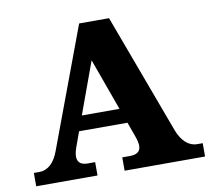

<svg xmlns="http://www.w3.org/2000/svg" viewBox="-78 -790 982 879"><g transform="rotate(-10 413.5 -350.0)"><path d="M690 -142 483 -700H344L136 -142C117 -91 87 -62 46 -62H21V0H306V-62H271C226 -62 214 -91 232 -142L258 -214H483L509 -142C528 -89 516 -62 467 -62H432V0H806V-62H780C741 -62 709 -92 690 -142ZM283 -283 371 -524 458 -283Z"/></g></svg>

Font: LT Superior Serif ExtraBold
Style: Regular
Weight: 800
Designer: Daniel Lyons
Foundry: LyonsType
Version: Version 2.120;FEAKit 1.0